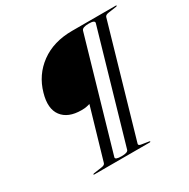

<svg xmlns="http://www.w3.org/2000/svg" viewBox="-158 -846 979 992"><g transform="rotate(-30 331.5 -350.0)"><path d="M110.5 -497Q136.5 -589.5 212 -644.8Q287.5 -700 398.5 -700H659.5Q664 -700 663 -697Q662.5 -695 657 -694L608.5 -687Q590.5 -684.5 587 -674L400 -26Q397 -15.5 413.5 -13L458 -6Q463 -5 462.5 -3Q462 0 457.5 0H126.5Q122.5 0 123 -3Q124 -5 129 -6L177.5 -13Q196 -15.5 199 -26L287 -328Q280.5 -326.5 269 -323.5Q257.5 -320.5 236.5 -320.5Q156.5 -320.5 121.5 -367Q86.5 -413.5 110.5 -497ZM337.5 -25.5 524.5 -673Q529.5 -689.5 491.5 -689.5Q453 -689.5 448 -673L261 -25.5Q256.5 -11 297 -11Q333.5 -11 337.5 -25.5Z"/></g></svg>

Font: Fraunces 144pt
Style: Italic
Weight: 400
Italic angle: -16°
Version: Version 1.000;[b76b70a41]